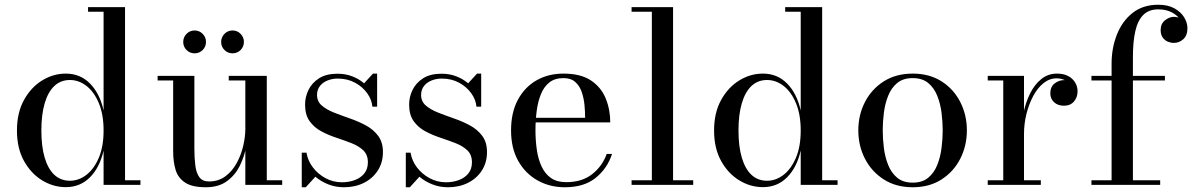

<svg xmlns="http://www.w3.org/2000/svg" viewBox="-20 -780 5030 810"><path d="M257.5 9.5Q205 9.5 158 -19Q111 -47.5 81.2 -101Q51.5 -154.5 51.5 -229.5Q51.5 -304.5 81.2 -358.2Q111 -412 158 -440.8Q205 -469.5 257.5 -469.5Q318.5 -469.5 359.8 -427.5Q401 -385.5 417 -314V-730.5H351.5V-750H507.5V-19.5H572.5V0H417V-145Q401 -74 359.8 -32.2Q318.5 9.5 257.5 9.5ZM275 -17.5Q312.5 -17.5 344.8 -42.5Q377 -67.5 397 -114.8Q417 -162 417 -229.5Q417 -297 397 -344.8Q377 -392.5 344.8 -417.5Q312.5 -442.5 275 -442.5Q236 -442.5 209.2 -417.2Q182.5 -392 168.5 -344.2Q154.5 -296.5 154.5 -229.5Q154.5 -162.5 168.5 -115Q182.5 -67.5 209.2 -42.5Q236 -17.5 275 -17.5Z M848.5 10Q790.5 10 760.8 -9.8Q731 -29.5 720.8 -63.5Q710.5 -97.5 710.5 -141V-440.5H645V-460H800V-155.5Q800 -113.5 804 -81.8Q808 -50 821.2 -32.2Q834.5 -14.5 861.5 -14.5Q902 -14.5 931.2 -36.5Q960.5 -58.5 979 -92.8Q997.5 -127 1006.2 -165.2Q1015 -203.5 1015 -235.5L1026.5 -238Q1026.5 -205 1018.8 -162.5Q1011 -120 991.8 -80.8Q972.5 -41.5 937.5 -15.8Q902.5 10 848.5 10ZM1015 0V-440.5H945V-460H1105.5V-19.5H1170.5V0ZM961 -555Q941 -555 927 -569Q913 -583 913 -603Q913 -623 927 -637.2Q941 -651.5 961 -651.5Q981 -651.5 995 -637.2Q1009 -623 1009 -603Q1009 -583 995 -569Q981 -555 961 -555ZM801 -555Q781 -555 767 -569Q753 -583 753 -603Q753 -623 767 -637.2Q781 -651.5 801 -651.5Q821 -651.5 835 -637.2Q849 -623 849 -603Q849 -583 835 -569Q821 -555 801 -555Z M1253 10V-136H1273Q1278.5 -102 1300.2 -73.5Q1322 -45 1354 -28Q1386 -11 1423 -11Q1451 -11 1476 -20Q1501 -29 1516.5 -47.8Q1532 -66.5 1532 -95.5Q1532 -127 1512.8 -145.5Q1493.5 -164 1463.5 -175.8Q1433.5 -187.5 1399.5 -198.8Q1365.5 -210 1335.5 -226Q1305.5 -242 1286.2 -268.8Q1267 -295.5 1267 -339Q1267 -371 1281.5 -400.8Q1296 -430.5 1326.2 -449.8Q1356.5 -469 1403.5 -469Q1437.5 -469 1466 -458Q1494.5 -447 1516 -428.5L1553.5 -469.5H1571V-330H1551Q1548.5 -359.5 1529.2 -386.5Q1510 -413.5 1478 -431Q1446 -448.5 1404.5 -448.5Q1381 -448.5 1361 -440.2Q1341 -432 1329.2 -416.5Q1317.5 -401 1317.5 -379.5Q1317.5 -352 1337.5 -334.8Q1357.5 -317.5 1389.2 -305Q1421 -292.5 1456.5 -280.2Q1492 -268 1523.8 -250.8Q1555.5 -233.5 1575.5 -206.8Q1595.5 -180 1595.5 -138.5Q1595.5 -94 1573.8 -60.5Q1552 -27 1515 -8.5Q1478 10 1431 10Q1396.5 10 1365.5 -2Q1334.5 -14 1310.5 -34.5L1270 10Z M1692 10V-136H1712Q1717.5 -102 1739.2 -73.5Q1761 -45 1793 -28Q1825 -11 1862 -11Q1890 -11 1915 -20Q1940 -29 1955.5 -47.8Q1971 -66.5 1971 -95.5Q1971 -127 1951.8 -145.5Q1932.5 -164 1902.5 -175.8Q1872.5 -187.5 1838.5 -198.8Q1804.5 -210 1774.5 -226Q1744.5 -242 1725.2 -268.8Q1706 -295.5 1706 -339Q1706 -371 1720.5 -400.8Q1735 -430.5 1765.2 -449.8Q1795.5 -469 1842.5 -469Q1876.5 -469 1905 -458Q1933.5 -447 1955 -428.5L1992.5 -469.5H2010V-330H1990Q1987.5 -359.5 1968.2 -386.5Q1949 -413.5 1917 -431Q1885 -448.5 1843.5 -448.5Q1820 -448.5 1800 -440.2Q1780 -432 1768.2 -416.5Q1756.5 -401 1756.5 -379.5Q1756.5 -352 1776.5 -334.8Q1796.5 -317.5 1828.2 -305Q1860 -292.5 1895.5 -280.2Q1931 -268 1962.8 -250.8Q1994.5 -233.5 2014.5 -206.8Q2034.5 -180 2034.5 -138.5Q2034.5 -94 2012.8 -60.5Q1991 -27 1954 -8.5Q1917 10 1870 10Q1835.5 10 1804.5 -2Q1773.5 -14 1749.5 -34.5L1709 10Z M2363 10Q2299.5 10 2248 -18.8Q2196.5 -47.5 2166.2 -101.2Q2136 -155 2136 -230Q2136 -305 2164.5 -358.5Q2193 -412 2243 -440.8Q2293 -469.5 2357 -469.5Q2429.5 -469.5 2472.8 -440.8Q2516 -412 2535.2 -365Q2554.5 -318 2554.5 -263.5H2203.5V-283H2448.5Q2448.5 -308 2445.8 -337Q2443 -366 2434.2 -391.8Q2425.5 -417.5 2407 -434Q2388.5 -450.5 2357 -450.5Q2321 -450.5 2298 -432.5Q2275 -414.5 2262.2 -383.2Q2249.5 -352 2244.2 -312.5Q2239 -273 2239 -230Q2239 -187 2244.8 -147.8Q2250.5 -108.5 2264.8 -77.8Q2279 -47 2304.2 -29.2Q2329.5 -11.5 2368.5 -11.5Q2435.5 -11.5 2478.2 -45.2Q2521 -79 2539.5 -130.5H2562Q2542.5 -70 2493.5 -30Q2444.5 10 2363 10Z M2819.5 -750V-19.5H2904.5V0H2644.5V-19.5H2730V-730.5H2644.5V-750Z M3198.5 9.5Q3146 9.5 3099 -19Q3052 -47.5 3022.2 -101Q2992.5 -154.5 2992.5 -229.5Q2992.5 -304.5 3022.2 -358.2Q3052 -412 3099 -440.8Q3146 -469.5 3198.5 -469.5Q3259.5 -469.5 3300.8 -427.5Q3342 -385.5 3358 -314V-730.5H3292.5V-750H3448.5V-19.5H3513.5V0H3358V-145Q3342 -74 3300.8 -32.2Q3259.5 9.5 3198.5 9.5ZM3216 -17.5Q3253.5 -17.5 3285.8 -42.5Q3318 -67.5 3338 -114.8Q3358 -162 3358 -229.5Q3358 -297 3338 -344.8Q3318 -392.5 3285.8 -417.5Q3253.5 -442.5 3216 -442.5Q3177 -442.5 3150.2 -417.2Q3123.5 -392 3109.5 -344.2Q3095.5 -296.5 3095.5 -229.5Q3095.5 -162.5 3109.5 -115Q3123.5 -67.5 3150.2 -42.5Q3177 -17.5 3216 -17.5Z M3830.5 10Q3760 10 3708.5 -23Q3657 -56 3629 -110.5Q3601 -165 3601 -230Q3601 -295 3629 -349.5Q3657 -404 3708.5 -436.8Q3760 -469.5 3830.5 -469.5Q3901 -469.5 3952.2 -436.8Q4003.5 -404 4031.2 -349.5Q4059 -295 4059 -230Q4059 -165 4031.2 -110.5Q4003.5 -56 3952.2 -23Q3901 10 3830.5 10ZM3830.5 -9.5Q3871 -9.5 3896 -30.2Q3921 -51 3934.2 -84.5Q3947.5 -118 3952.2 -156.5Q3957 -195 3957 -230Q3957 -265.5 3952.2 -303.8Q3947.5 -342 3934.2 -375.5Q3921 -409 3896 -429.8Q3871 -450.5 3830.5 -450.5Q3790 -450.5 3765 -429.8Q3740 -409 3726.8 -375.5Q3713.5 -342 3708.8 -303.8Q3704 -265.5 3704 -230Q3704 -195 3708.8 -156.5Q3713.5 -118 3726.8 -84.5Q3740 -51 3765 -30.2Q3790 -9.5 3830.5 -9.5Z M4288.5 -214.5Q4288.5 -258.5 4297.8 -303.2Q4307 -348 4325.8 -385.8Q4344.5 -423.5 4373 -446.5Q4401.5 -469.5 4439.5 -469.5Q4467.5 -469.5 4486.8 -459Q4506 -448.5 4516 -431.5Q4526 -414.5 4526 -395Q4526 -369.5 4510.8 -351.8Q4495.5 -334 4469 -334Q4442.5 -334 4426.8 -348.8Q4411 -363.5 4411 -386Q4411 -414 4429.2 -428Q4447.5 -442 4469 -442Q4484.5 -442 4497.2 -436Q4510 -430 4517.5 -419.2Q4525 -408.5 4525 -395H4505.5Q4505.5 -410.5 4496.2 -422.8Q4487 -435 4471.5 -442.2Q4456 -449.5 4437.5 -449.5Q4407.5 -449.5 4382.2 -429.2Q4357 -409 4338.8 -374.8Q4320.5 -340.5 4310.2 -299Q4300 -257.5 4300 -214.5ZM4300 -460V-19.5H4371V0H4147V-19.5H4212.5V-440.5H4147V-460Z M4669.5 0V-511.5Q4669.5 -577 4691.8 -633.8Q4714 -690.5 4757.8 -725.2Q4801.5 -760 4866.5 -760Q4907 -760 4934.2 -745Q4961.5 -730 4975.5 -707.2Q4989.5 -684.5 4989.5 -661Q4989.5 -630.5 4972.2 -614.8Q4955 -599 4932 -599Q4919.5 -599 4906.8 -604.2Q4894 -609.5 4885.2 -621.5Q4876.5 -633.5 4876.5 -653.5Q4876.5 -680 4895 -694.5Q4913.5 -709 4932 -709Q4945.5 -709 4958.5 -703.2Q4971.5 -697.5 4980 -686.8Q4988.5 -676 4988.5 -661H4969.5Q4969.5 -681.5 4956.8 -699.8Q4944 -718 4920.8 -729.2Q4897.5 -740.5 4866.5 -740.5Q4826.5 -740.5 4803 -716.8Q4779.5 -693 4769.5 -648.2Q4759.5 -603.5 4759.5 -540V0ZM4584.5 0V-19.5H4874.5V0ZM4584.5 -440.5V-460H4894.5V-440.5Z"/></svg>

Font: Bodoni Moda
Style: Regular
Weight: 400
Designer: Owen Earl
Foundry: indestructible type
Version: Version 2.005